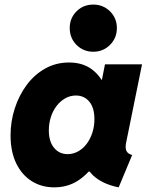

<svg xmlns="http://www.w3.org/2000/svg" viewBox="-20 -807 649 835"><path d="M215.8 7.8Q161.1 7.8 118.2 -19Q75.2 -45.9 50.5 -96.7Q25.9 -147.5 25.9 -218.8Q25.9 -278.8 44.2 -335.4Q62.5 -392.1 95.9 -437.3Q129.4 -482.4 176.3 -508.8Q223.1 -535.2 280.3 -535.2Q337.4 -535.2 376.5 -507.6Q415.5 -480 436.5 -431.6L332 -460H493.2L411.1 -398.4L436.5 -527.3H597.7L528.3 -185.5Q523.9 -163.6 529.8 -150.9Q535.6 -138.2 554.7 -132.8L496.1 7.8Q457.5 0.5 425.5 -15.9Q393.6 -32.2 374.5 -55.2Q355.5 -78.1 356.4 -104.5L443.4 -60.5H283.2L398.4 -104.5Q365.7 -51.8 320.1 -22Q274.4 7.8 215.8 7.8ZM273.9 -136.7Q298.8 -136.7 320.3 -148.9Q341.8 -161.1 357.4 -182.1Q373 -203.1 381.8 -230.5Q390.6 -257.8 390.6 -288.6Q390.6 -338.4 368.4 -365Q346.2 -391.6 310.1 -391.6Q285.2 -391.6 263.7 -379.4Q242.2 -367.2 226.1 -346.2Q210 -325.2 201.2 -297.9Q192.4 -270.5 192.4 -240.2Q192.4 -191.4 215.1 -164.1Q237.8 -136.7 273.9 -136.7ZM385.7 -582Q342.3 -582 312.7 -611.8Q283.2 -641.6 283.2 -685.1Q283.2 -728 312.7 -757.6Q342.3 -787.1 385.7 -787.1Q428.7 -787.1 458.5 -757.6Q488.3 -728 488.3 -685.1Q488.3 -641.6 458.5 -611.8Q428.7 -582 385.7 -582Z"/></svg>

Font: Reddit Sans Black
Style: Italic
Weight: 900
Italic angle: -11.25°
Designer: Stephen Hutchings
Version: Version 1.013